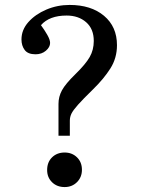

<svg xmlns="http://www.w3.org/2000/svg" viewBox="-20 -744 575 778"><path d="M217 -194V-323Q217 -352 231 -378Q245 -404 286 -444Q327 -484 343.5 -513Q360 -542 360 -578Q360 -627 329 -654Q298 -681 250 -681Q180 -681 146 -642Q160 -623 171.5 -603Q183 -583 183 -570Q183 -553 166 -538.5Q149 -524 124 -524Q93 -524 80 -541.5Q67 -559 67 -584Q67 -623 95 -654.5Q123 -686 167.5 -705Q212 -724 262 -724Q349 -724 401.5 -680Q454 -636 454 -561Q454 -509 427.5 -467Q401 -425 358 -383Q316 -342 296 -319.5Q276 -297 269.5 -283.5Q263 -270 263 -255V-194ZM242 14Q211 14 191 -5.5Q171 -25 171 -55Q171 -87 191 -106.5Q211 -126 242 -126Q272 -126 292 -106.5Q312 -87 312 -56Q312 -26 292 -6Q272 14 242 14Z"/></svg>

Font: Literata 36pt
Style: Regular
Weight: 400
Designer: Latin by Veronika Burian and Jose Scaglione. Greek by Irene Vlachou. Cyrillic by Vera Evstafieva.
Foundry: TypeTogether
Version: Version 3.002